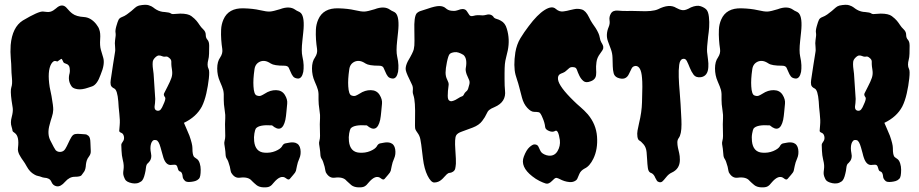

<svg xmlns="http://www.w3.org/2000/svg" viewBox="-20 -762 3910 817"><path d="M337.9 -689.5Q366.2 -687.5 388.7 -660.2Q392.6 -654.3 396.5 -648.9Q400.4 -643.6 402.3 -636.7Q408.2 -622.1 406.2 -594.7Q404.3 -567.4 409.2 -550.3Q414.1 -533.2 418.9 -517.6Q427.7 -490.2 408.2 -444.3Q393.6 -402.3 372.1 -394.5L354.5 -388.7Q329.1 -379.9 311 -382.3Q293 -384.8 286.1 -392.6Q266.6 -418 276.4 -451.2Q278.3 -458 276.4 -472.7Q274.4 -487.3 259.8 -491.2Q252 -493.2 249.5 -498Q247.1 -502.9 245.6 -506.3Q244.1 -509.8 242.7 -511.2Q241.2 -512.7 233.4 -506.8Q225.6 -501 224.6 -500.5Q223.6 -500 218.3 -502Q212.9 -503.9 208 -501Q203.1 -498 198.2 -490.2Q180.7 -460 191.4 -391.6Q195.3 -371.1 199.2 -353.5Q207 -309.6 206.5 -294.9Q206.1 -280.3 200.7 -264.2Q195.3 -248 191.4 -232.4Q179.7 -192.4 194.3 -164.1Q211.9 -128.9 216.8 -123Q225.6 -114.3 238.3 -115.7Q251 -117.2 257.8 -128.4Q264.6 -139.6 270.5 -152.8Q276.4 -166 283.2 -177.7Q290 -189.5 299.3 -191.4Q308.6 -193.4 323.2 -191.9Q337.9 -190.4 343.3 -190.4Q348.6 -190.4 356.4 -184.1Q364.3 -177.7 364.7 -155.8Q365.2 -133.8 366.2 -120.6Q367.2 -107.4 359.4 -97.2Q351.6 -86.9 349.1 -78.6Q346.7 -70.3 345.7 -62.5Q344.7 -42 338.4 -32.2Q332 -22.5 326.7 -16.1Q321.3 -9.8 298.3 -9.8Q275.4 -9.8 256.8 11.7Q238.3 33.2 221.7 30.8Q205.1 28.3 198.2 10.7Q191.4 -4.9 168 -5.9Q161.1 -6.8 155.3 -9.3Q149.4 -11.7 141.6 -13.2Q133.8 -14.6 126 -19.5Q106.4 -30.3 93.8 -53.7Q85.9 -68.4 78.6 -78.1Q71.3 -87.9 66.4 -96.7Q53.7 -116.2 56.6 -133.8Q62.5 -180.7 43.9 -195.3Q33.2 -202.1 33.2 -206.1Q33.2 -210 29.3 -222.7Q23.4 -240.2 29.8 -263.7Q36.1 -287.1 34.2 -302.2Q32.2 -317.4 29.3 -334Q23.4 -377 28.3 -390.6Q33.2 -404.3 30.8 -429.7Q28.3 -455.1 28.3 -471.2Q28.3 -487.3 25.9 -513.7Q23.4 -540 25.4 -570.3Q32.2 -646.5 77.1 -674.8Q144.5 -714.8 163.1 -712.9Q168.9 -712.9 177.2 -711.4Q185.5 -710 193.4 -711.9Q201.2 -713.9 207 -717.8Q212.9 -721.7 218.8 -726.6Q242.2 -748 260.7 -731.4Q278.3 -710.9 288.1 -704.1Q304.7 -691.4 337.9 -689.5Z M715.8 -702.1 747.1 -704.1Q780.3 -704.1 794.4 -693.4Q808.6 -682.6 815.9 -673.8Q823.2 -665 829.1 -655.8Q835 -646.5 845.2 -636.7Q855.5 -627 855.5 -613.8Q855.5 -600.6 862.8 -592.8Q870.1 -585 870.1 -567.4Q870.1 -549.8 869.6 -533.7Q869.1 -517.6 866.2 -507.3Q863.3 -497.1 863.3 -486.8Q863.3 -476.6 867.7 -468.3Q872.1 -460 868.7 -428.2Q865.2 -396.5 857.9 -364.3Q850.6 -332 838.9 -308.6Q815.4 -264.6 762.7 -239.3Q767.6 -227.5 773.9 -213.4Q780.3 -199.2 786.1 -184.6Q798.8 -148.4 798.8 -132.3Q798.8 -116.2 800.3 -108.9Q801.8 -101.6 803.7 -97.7Q805.7 -93.8 809.1 -91.8Q812.5 -89.8 819.3 -84.5Q826.2 -79.1 830.1 -66.4Q834 -53.7 834 -40Q834 -8.8 826.7 -1.5Q819.3 5.9 811 8.3Q802.7 10.7 793.9 11.7Q771.5 14.6 765.6 5.9Q757.8 -2 757.3 -10.3Q756.8 -18.6 753.9 -24.9Q751 -31.2 745.1 -32.7Q739.3 -34.2 736.8 -44.9Q734.4 -55.7 730 -59.1Q725.6 -62.5 711.9 -60.5Q687.5 -55.7 675.8 -89.8Q672.9 -97.7 669.9 -110.4Q667 -123 663.1 -134.8Q655.3 -163.1 645 -165.5Q634.8 -168 629.9 -163.1Q625 -158.2 622.6 -149.9Q620.1 -141.6 620.1 -131.3Q620.1 -121.1 622.6 -109.4Q625 -97.7 623 -89.8Q621.1 -82 617.7 -77.1Q614.3 -72.3 610.4 -68.4Q602.5 -63.5 601.1 -48.8Q599.6 -34.2 596.7 -23.4Q590.8 2.9 581.1 9.8Q571.3 16.6 561.5 18.1Q551.8 19.5 542 17.6Q517.6 12.7 511.7 0.5Q505.9 -11.7 504.9 -18.1Q503.9 -24.4 504.4 -30.3Q504.9 -36.1 505.9 -43Q506.8 -49.8 506.3 -59.1Q505.9 -68.4 502 -84Q498 -99.6 497.1 -121.1L496.1 -146.5Q496.1 -150.4 502.9 -159.7Q509.8 -168.9 507.3 -181.2Q504.9 -193.4 496.1 -196.8Q487.3 -200.2 487.3 -205.1Q487.3 -210 489.3 -229.5Q491.2 -249 487.8 -278.3Q484.4 -307.6 483.4 -330.1Q479.5 -378.9 466.3 -385.3Q453.1 -391.6 451.2 -400.9Q449.2 -410.2 451.2 -421.9Q453.1 -433.6 455.6 -451.2Q458 -468.8 460.9 -486.8Q463.9 -504.9 466.3 -520.5Q468.8 -536.1 469.7 -542Q470.7 -547.9 470.2 -553.2Q469.7 -558.6 469.7 -563.5Q467.8 -579.1 469.7 -590.8Q473.6 -613.3 471.7 -622.6Q469.7 -631.8 475.1 -650.9Q480.5 -669.9 484.4 -677.7Q488.3 -685.5 499 -689.5Q509.8 -693.4 520 -700.7Q530.3 -708 539.1 -715.3Q547.9 -722.7 554.7 -729Q561.5 -735.4 571.3 -738.3Q599.6 -744.1 612.8 -739.7Q626 -735.4 631.8 -730.5Q637.7 -725.6 646 -720.7Q654.3 -715.8 663.6 -713.4Q672.9 -710.9 680.7 -710.9Q701.2 -709 705.6 -705.6Q710 -702.1 715.8 -702.1ZM634.8 -429.7 640.6 -340.8Q640.6 -332 639.6 -323.7Q638.7 -315.4 637.7 -308.6Q636.7 -293.9 648.4 -291Q658.2 -289.1 664.1 -296.4Q669.9 -303.7 674.8 -316.4Q686.5 -340.8 682.6 -347.7Q674.8 -357.4 678.2 -364.7Q681.6 -372.1 692.9 -393.6Q704.1 -415 709.5 -430.7Q714.8 -446.3 711.9 -464.4Q709 -482.4 709 -489.3V-500Q709 -507.8 701.7 -514.2Q694.3 -520.5 691.4 -521Q688.5 -521.5 686.5 -521.5Q677.7 -519.5 669.9 -522.9Q662.1 -526.4 655.3 -525.9Q648.4 -525.4 639.6 -516.6Q630.9 -507.8 629.9 -498.5Q628.9 -489.3 629.9 -477.5Q634.8 -442.4 634.8 -429.7Z M938.5 -183.6 937.5 -233.4Q937.5 -247.1 938.5 -258.8Q939.5 -271.5 936.5 -290Q931.6 -322.3 932.1 -337.4Q932.6 -352.5 932.1 -361.8Q931.6 -371.1 929.7 -378.9Q926.8 -390.6 915.5 -416Q904.3 -441.4 904.3 -470.7Q904.3 -500 917 -517.6Q928.7 -535.2 925.8 -553.7Q922.9 -572.3 921.4 -593.3Q919.9 -614.3 920.9 -636.2Q921.9 -658.2 930.7 -678.7Q952.1 -728.5 1016.6 -726.6Q1056.6 -725.6 1085.9 -718.8Q1115.2 -711.9 1128.9 -712.9Q1142.6 -713.9 1170.9 -722.7Q1211.9 -738.3 1236.3 -720.7Q1243.2 -715.8 1249.5 -713.4Q1255.9 -710.9 1260.7 -706.1Q1277.3 -687.5 1270.5 -625Q1268.6 -606.4 1266.6 -587.9Q1261.7 -543.9 1266.6 -522.5Q1271.5 -501 1272 -484.9Q1272.5 -468.8 1270.5 -456.1Q1264.6 -427.7 1248 -427.7Q1233.4 -428.7 1227.1 -437Q1220.7 -445.3 1216.8 -455.6Q1212.9 -465.8 1208.5 -474.1Q1204.1 -482.4 1189.5 -482.4Q1146.5 -482.4 1132.3 -491.7Q1118.2 -501 1107.4 -502.4Q1096.7 -503.9 1086.9 -500Q1066.4 -491.2 1063 -467.8Q1059.6 -444.3 1058.6 -426.8Q1057.6 -409.2 1058.6 -394.5Q1060.5 -360.4 1071.8 -356Q1083 -351.6 1090.8 -355Q1098.6 -358.4 1106.4 -363.3Q1129.9 -378.9 1154.8 -378.4Q1179.7 -377.9 1191.9 -358.4Q1204.1 -338.9 1202.1 -320.8Q1200.2 -302.7 1198.7 -285.2Q1197.3 -267.6 1194.3 -252Q1180.7 -191.4 1137.7 -228.5Q1082 -232.4 1068.4 -214.8Q1065.4 -210 1062.5 -194.3Q1059.6 -178.7 1061.5 -161.1Q1066.4 -115.2 1105.5 -112.3Q1130.9 -110.4 1151.9 -119.1Q1172.9 -127.9 1179.7 -138.7Q1185.5 -150.4 1194.3 -151.9Q1203.1 -153.3 1210 -154.8Q1216.8 -156.2 1223.6 -156.2Q1230.5 -156.2 1237.3 -154.3Q1254.9 -148.4 1258.3 -127Q1261.7 -105.5 1253.9 -87.9Q1246.1 -70.3 1243.7 -56.2Q1241.2 -42 1239.3 -35.2Q1237.3 -28.3 1228 -18.1Q1218.8 -7.8 1213.4 -1Q1208 5.9 1196.3 -3.9Q1174.8 -20.5 1144.5 15.6Q1136.7 26.4 1127.9 31.2Q1119.1 36.1 1100.6 35.2Q1082 34.2 1071.3 25.4Q1060.5 16.6 1051.8 7.8Q1037.1 -10.7 1001 -5.9Q979.5 -2.9 965.8 -24.4Q962.9 -27.3 961.4 -35.2Q960 -43 958 -52.7Q951.2 -78.1 945.8 -85.4Q940.4 -92.8 939.9 -104.5Q939.5 -116.2 937.5 -129.4Q935.5 -142.6 934.6 -148.9Q933.6 -155.3 936 -164.1Q938.5 -172.9 938.5 -183.6Z M1341.8 -183.6 1340.8 -233.4Q1340.8 -247.1 1341.8 -258.8Q1342.8 -271.5 1339.8 -290Q1335 -322.3 1335.4 -337.4Q1335.9 -352.5 1335.4 -361.8Q1335 -371.1 1333 -378.9Q1330.1 -390.6 1318.8 -416Q1307.6 -441.4 1307.6 -470.7Q1307.6 -500 1320.3 -517.6Q1332 -535.2 1329.1 -553.7Q1326.2 -572.3 1324.7 -593.3Q1323.2 -614.3 1324.2 -636.2Q1325.2 -658.2 1334 -678.7Q1355.5 -728.5 1419.9 -726.6Q1460 -725.6 1489.3 -718.8Q1518.6 -711.9 1532.2 -712.9Q1545.9 -713.9 1574.2 -722.7Q1615.2 -738.3 1639.6 -720.7Q1646.5 -715.8 1652.8 -713.4Q1659.2 -710.9 1664.1 -706.1Q1680.7 -687.5 1673.8 -625Q1671.9 -606.4 1669.9 -587.9Q1665 -543.9 1669.9 -522.5Q1674.8 -501 1675.3 -484.9Q1675.8 -468.8 1673.8 -456.1Q1668 -427.7 1651.4 -427.7Q1636.7 -428.7 1630.4 -437Q1624 -445.3 1620.1 -455.6Q1616.2 -465.8 1611.8 -474.1Q1607.4 -482.4 1592.8 -482.4Q1549.8 -482.4 1535.6 -491.7Q1521.5 -501 1510.7 -502.4Q1500 -503.9 1490.2 -500Q1469.7 -491.2 1466.3 -467.8Q1462.9 -444.3 1461.9 -426.8Q1460.9 -409.2 1461.9 -394.5Q1463.9 -360.4 1475.1 -356Q1486.3 -351.6 1494.1 -355Q1502 -358.4 1509.8 -363.3Q1533.2 -378.9 1558.1 -378.4Q1583 -377.9 1595.2 -358.4Q1607.4 -338.9 1605.5 -320.8Q1603.5 -302.7 1602.1 -285.2Q1600.6 -267.6 1597.7 -252Q1584 -191.4 1541 -228.5Q1485.4 -232.4 1471.7 -214.8Q1468.8 -210 1465.8 -194.3Q1462.9 -178.7 1464.8 -161.1Q1469.7 -115.2 1508.8 -112.3Q1534.2 -110.4 1555.2 -119.1Q1576.2 -127.9 1583 -138.7Q1588.9 -150.4 1597.7 -151.9Q1606.4 -153.3 1613.3 -154.8Q1620.1 -156.2 1627 -156.2Q1633.8 -156.2 1640.6 -154.3Q1658.2 -148.4 1661.6 -127Q1665 -105.5 1657.2 -87.9Q1649.4 -70.3 1647 -56.2Q1644.5 -42 1642.6 -35.2Q1640.6 -28.3 1631.3 -18.1Q1622.1 -7.8 1616.7 -1Q1611.3 5.9 1599.6 -3.9Q1578.1 -20.5 1547.9 15.6Q1540 26.4 1531.2 31.2Q1522.5 36.1 1503.9 35.2Q1485.4 34.2 1474.6 25.4Q1463.9 16.6 1455.1 7.8Q1440.4 -10.7 1404.3 -5.9Q1382.8 -2.9 1369.1 -24.4Q1366.2 -27.3 1364.7 -35.2Q1363.3 -43 1361.3 -52.7Q1354.5 -78.1 1349.1 -85.4Q1343.8 -92.8 1343.3 -104.5Q1342.8 -116.2 1340.8 -129.4Q1338.9 -142.6 1337.9 -148.9Q1336.9 -155.3 1339.4 -164.1Q1341.8 -172.9 1341.8 -183.6Z M1827.1 14.6Q1813.5 13.7 1799.3 -14.6Q1785.2 -43 1779.8 -86.9Q1774.4 -130.9 1772.5 -146.5Q1770.5 -162.1 1768.6 -169.9Q1765.6 -184.6 1757.3 -195.8Q1749 -207 1747.1 -212.9Q1745.1 -221.7 1746.1 -256.8Q1748 -332 1739.3 -356.4Q1735.4 -367.2 1736.3 -374Q1737.3 -380.9 1736.8 -388.7Q1736.3 -396.5 1731.4 -405.3Q1726.6 -414.1 1721.7 -425.8Q1706.1 -457 1706.1 -468.8Q1706.1 -483.4 1715.8 -502Q1737.3 -538.1 1740.7 -552.2Q1744.1 -566.4 1743.7 -588.4Q1743.2 -610.4 1743.2 -632.8Q1741.2 -690.4 1752.9 -705.1Q1760.7 -712.9 1771.5 -715.8Q1782.2 -718.8 1798.8 -724.6Q1832 -736.3 1849.1 -736.3Q1866.2 -736.3 1876.5 -727.1Q1886.7 -717.8 1900.4 -716.3Q1914.1 -714.8 1919.4 -716.3Q1924.8 -717.8 1928.7 -718.8Q1940.4 -723.6 1948.2 -723.6Q1960.9 -723.6 1966.8 -713.9Q1972.7 -704.1 1977.5 -697.8Q1982.4 -691.4 1993.7 -694.3Q2004.9 -697.3 2010.7 -697.3Q2016.6 -697.3 2020.5 -697.3Q2035.2 -695.3 2045.9 -698.2Q2067.4 -705.1 2079.1 -691.4Q2082 -684.6 2092.8 -681.6Q2103.5 -678.7 2111.3 -673.8Q2129.9 -664.1 2136.7 -639.6Q2150.4 -594.7 2140.6 -546.9Q2136.7 -530.3 2134.3 -520.5Q2131.8 -510.7 2130.4 -503.4Q2128.9 -496.1 2128.4 -489.3Q2127.9 -482.4 2127.4 -472.7Q2127 -462.9 2127 -451.2V-424.8Q2127 -394.5 2128.9 -377Q2134.8 -328.1 2085 -306.6Q2068.4 -299.8 2061.5 -293.9Q2054.7 -288.1 2049.8 -276.4Q2044.9 -264.6 2031.7 -247.1Q2018.6 -229.5 1991.7 -219.2Q1964.8 -209 1945.3 -202.1Q1925.8 -195.3 1920.9 -185.5Q1914.1 -172.9 1917.5 -125.5Q1920.9 -78.1 1919.9 -65.4Q1918.9 -52.7 1917 -44.4Q1915 -36.1 1907.2 -31.2Q1899.4 -26.4 1893.6 -26.4Q1887.7 -26.4 1881.3 -20.5Q1875 -14.6 1870.1 -8.8Q1865.2 -2.9 1859.4 2Q1845.7 14.6 1827.1 14.6ZM1893.6 -532.2Q1887.7 -526.4 1881.8 -498Q1876 -469.7 1876 -453.1Q1876 -436.5 1882.8 -423.3Q1889.6 -410.2 1889.2 -401.9Q1888.7 -393.6 1887.2 -384.3Q1885.7 -375 1885.7 -365.2Q1883.8 -341.8 1889.6 -335.9Q1895.5 -330.1 1902.8 -331.5Q1910.2 -333 1918 -336.9Q1925.8 -340.8 1932.1 -345.2Q1938.5 -349.6 1944.8 -351.6Q1951.2 -353.5 1954.1 -360.4Q1957 -367.2 1962.9 -372.1Q1969.7 -377 1972.2 -385.3Q1974.6 -393.6 1977.1 -402.8Q1979.5 -412.1 1976.6 -420.4Q1973.6 -428.7 1965.8 -445.3Q1960 -461.9 1961.9 -471.7Q1969.7 -512.7 1952.1 -528.3Q1929.7 -542 1914.6 -540Q1899.4 -538.1 1893.6 -532.2Z M2516.6 -445.3Q2515.6 -423.8 2493.2 -416Q2473.6 -408.2 2462.9 -417Q2452.1 -425.8 2445.3 -439.9Q2438.5 -454.1 2435.1 -464.4Q2431.6 -474.6 2423.8 -475.6Q2410.2 -478.5 2402.8 -472.7Q2395.5 -466.8 2391.6 -462.9Q2383.8 -455.1 2375.5 -452.1Q2367.2 -449.2 2362.3 -446.3Q2352.5 -439.5 2354.5 -423.8Q2358.4 -393.6 2421.9 -332Q2433.6 -320.3 2449.7 -306.6Q2465.8 -293 2481.4 -275.4Q2516.6 -233.4 2520.5 -180.7Q2524.4 -127 2504.9 -86.9Q2489.3 -54.7 2467.8 -44.9Q2451.2 -36.1 2445.3 -22Q2439.5 -7.8 2436.5 -1.5Q2433.6 4.9 2424.3 9.3Q2415 13.7 2403.3 12.7Q2391.6 11.7 2381.3 8.3Q2371.1 4.9 2362.8 0.5Q2354.5 -3.9 2349.1 -4.9Q2343.8 -5.9 2338.9 -1.5Q2334 2.9 2329.1 7.8Q2314.5 22.5 2302.7 19Q2291 15.6 2275.4 7.8Q2259.8 0 2245.1 -11.7Q2192.4 -52.7 2209 -95.7Q2219.7 -124 2232.9 -135.7Q2246.1 -147.5 2253.9 -147.5Q2266.6 -147.5 2271 -138.2Q2275.4 -128.9 2278.3 -122.6Q2281.2 -116.2 2285.2 -112.3Q2289.1 -108.4 2297.4 -104.5Q2305.7 -100.6 2315.4 -99.6Q2339.8 -97.7 2352.5 -119.1Q2365.2 -140.6 2362.3 -166Q2355.5 -211.9 2342.8 -205.1Q2332 -198.2 2316.4 -204.6Q2300.8 -210.9 2299.8 -221.2Q2298.8 -231.4 2295.9 -241.2Q2293 -251 2289.1 -259.8Q2280.3 -282.2 2273.4 -284.2Q2265.6 -286.1 2252.4 -286.1Q2239.3 -286.1 2223.6 -303.2Q2208 -320.3 2201.2 -346.2Q2194.3 -372.1 2189.5 -391.1Q2184.6 -410.2 2180.7 -420.9Q2176.8 -431.6 2173.8 -443.4Q2164.1 -480.5 2172.9 -539.1Q2178.7 -573.2 2194.3 -599.1Q2210 -625 2229.5 -650.4Q2266.6 -700.2 2297.9 -719.7Q2329.1 -739.3 2345.7 -723.6Q2360.4 -710.9 2377.4 -713.4Q2394.5 -715.8 2404.3 -718.8L2421.9 -722.7Q2438.5 -726.6 2455.6 -721.7Q2472.7 -716.8 2486.3 -688.5Q2493.2 -673.8 2500.5 -663.1Q2507.8 -652.3 2514.6 -642.6Q2529.3 -619.1 2531.7 -604Q2534.2 -588.9 2538.6 -582Q2543 -575.2 2545.4 -569.3Q2547.9 -563.5 2546.9 -556.6Q2545.9 -549.8 2533.2 -533.2Q2520.5 -516.6 2518.1 -497.6Q2515.6 -478.5 2516.6 -466.3Q2517.6 -454.1 2516.6 -445.3Z M2700.2 -714.8Q2756.8 -711.9 2780.3 -722.7Q2828.1 -747.1 2857.4 -728.5Q2871.1 -720.7 2883.8 -718.8Q2896.5 -716.8 2919.9 -730.5Q2945.3 -741.2 2961.9 -735.4Q2978.5 -729.5 2986.3 -720.7Q2994.1 -711.9 2996.6 -689.9Q2999 -668 2997.6 -646.5Q2996.1 -625 2993.2 -606.4Q2987.3 -556.6 2988.8 -541Q2990.2 -525.4 2992.7 -508.8Q2995.1 -492.2 2994.1 -476.6Q2992.2 -438.5 2962.9 -433.6Q2941.4 -430.7 2931.6 -443.8Q2921.9 -457 2915.5 -473.1Q2909.2 -489.3 2902.8 -502Q2896.5 -514.6 2884.8 -511.2Q2873 -507.8 2870.1 -485.8Q2867.2 -463.9 2868.2 -434.1Q2869.1 -404.3 2872.1 -372.6Q2875 -340.8 2876 -318.8Q2877 -296.9 2878.4 -274.4Q2879.9 -252 2879.9 -232.4Q2879.9 -190.4 2868.2 -174.8Q2862.3 -167 2862.3 -156.2Q2862.3 -145.5 2864.7 -133.8Q2867.2 -122.1 2870.1 -110.4Q2873 -98.6 2873 -82Q2873 -43 2837.9 -27.3Q2825.2 -21.5 2814.5 -7.8Q2803.7 5.9 2798.3 10.3Q2793 14.6 2785.6 13.2Q2778.3 11.7 2774.9 6.3Q2771.5 1 2768.6 -4.9Q2762.7 -20.5 2752 -25.4Q2739.3 -28.3 2736.8 -46.9Q2734.4 -65.4 2733.9 -79.6Q2733.4 -93.8 2731.4 -114.3Q2729.5 -134.8 2718.8 -147.5Q2708 -160.2 2701.2 -163.6Q2694.3 -167 2692.4 -180.2Q2690.4 -193.4 2692.9 -207Q2695.3 -220.7 2699.2 -237.3Q2710.9 -285.2 2711.9 -327.1Q2714.8 -405.3 2711.9 -430.7Q2708 -481.4 2684.6 -481.4Q2672.9 -480.5 2668 -471.2Q2663.1 -461.9 2657.2 -449.2Q2643.6 -417 2607.4 -431.6Q2594.7 -437.5 2591.3 -450.2Q2587.9 -462.9 2587.4 -480Q2586.9 -497.1 2586.4 -516.1Q2585.9 -535.2 2579.6 -552.2Q2573.2 -569.3 2567.4 -585Q2561.5 -600.6 2562.5 -616.2Q2563.5 -631.8 2569.8 -646.5Q2576.2 -661.1 2573.7 -675.8Q2571.3 -690.4 2579.6 -704.6Q2587.9 -718.8 2609.9 -716.8Q2631.8 -714.8 2648.9 -715.3Q2666 -715.8 2700.2 -714.8Z M3056.6 -183.6 3055.7 -233.4Q3055.7 -247.1 3056.6 -258.8Q3057.6 -271.5 3054.7 -290Q3049.8 -322.3 3050.3 -337.4Q3050.8 -352.5 3050.3 -361.8Q3049.8 -371.1 3047.9 -378.9Q3044.9 -390.6 3033.7 -416Q3022.5 -441.4 3022.5 -470.7Q3022.5 -500 3035.2 -517.6Q3046.9 -535.2 3043.9 -553.7Q3041 -572.3 3039.6 -593.3Q3038.1 -614.3 3039.1 -636.2Q3040 -658.2 3048.8 -678.7Q3070.3 -728.5 3134.8 -726.6Q3174.8 -725.6 3204.1 -718.8Q3233.4 -711.9 3247.1 -712.9Q3260.7 -713.9 3289.1 -722.7Q3330.1 -738.3 3354.5 -720.7Q3361.3 -715.8 3367.7 -713.4Q3374 -710.9 3378.9 -706.1Q3395.5 -687.5 3388.7 -625Q3386.7 -606.4 3384.8 -587.9Q3379.9 -543.9 3384.8 -522.5Q3389.6 -501 3390.1 -484.9Q3390.6 -468.8 3388.7 -456.1Q3382.8 -427.7 3366.2 -427.7Q3351.6 -428.7 3345.2 -437Q3338.9 -445.3 3335 -455.6Q3331.1 -465.8 3326.7 -474.1Q3322.3 -482.4 3307.6 -482.4Q3264.6 -482.4 3250.5 -491.7Q3236.3 -501 3225.6 -502.4Q3214.8 -503.9 3205.1 -500Q3184.6 -491.2 3181.2 -467.8Q3177.7 -444.3 3176.8 -426.8Q3175.8 -409.2 3176.8 -394.5Q3178.7 -360.4 3189.9 -356Q3201.2 -351.6 3209 -355Q3216.8 -358.4 3224.6 -363.3Q3248 -378.9 3272.9 -378.4Q3297.9 -377.9 3310.1 -358.4Q3322.3 -338.9 3320.3 -320.8Q3318.4 -302.7 3316.9 -285.2Q3315.4 -267.6 3312.5 -252Q3298.8 -191.4 3255.9 -228.5Q3200.2 -232.4 3186.5 -214.8Q3183.6 -210 3180.7 -194.3Q3177.7 -178.7 3179.7 -161.1Q3184.6 -115.2 3223.6 -112.3Q3249 -110.4 3270 -119.1Q3291 -127.9 3297.9 -138.7Q3303.7 -150.4 3312.5 -151.9Q3321.3 -153.3 3328.1 -154.8Q3335 -156.2 3341.8 -156.2Q3348.6 -156.2 3355.5 -154.3Q3373 -148.4 3376.5 -127Q3379.9 -105.5 3372.1 -87.9Q3364.3 -70.3 3361.8 -56.2Q3359.4 -42 3357.4 -35.2Q3355.5 -28.3 3346.2 -18.1Q3336.9 -7.8 3331.5 -1Q3326.2 5.9 3314.5 -3.9Q3293 -20.5 3262.7 15.6Q3254.9 26.4 3246.1 31.2Q3237.3 36.1 3218.8 35.2Q3200.2 34.2 3189.5 25.4Q3178.7 16.6 3169.9 7.8Q3155.3 -10.7 3119.1 -5.9Q3097.7 -2.9 3084 -24.4Q3081.1 -27.3 3079.6 -35.2Q3078.1 -43 3076.2 -52.7Q3069.3 -78.1 3064 -85.4Q3058.6 -92.8 3058.1 -104.5Q3057.6 -116.2 3055.7 -129.4Q3053.7 -142.6 3052.7 -148.9Q3051.8 -155.3 3054.2 -164.1Q3056.6 -172.9 3056.6 -183.6Z M3696.3 -702.1 3727.5 -704.1Q3760.7 -704.1 3774.9 -693.4Q3789.1 -682.6 3796.4 -673.8Q3803.7 -665 3809.6 -655.8Q3815.4 -646.5 3825.7 -636.7Q3835.9 -627 3835.9 -613.8Q3835.9 -600.6 3843.3 -592.8Q3850.6 -585 3850.6 -567.4Q3850.6 -549.8 3850.1 -533.7Q3849.6 -517.6 3846.7 -507.3Q3843.8 -497.1 3843.8 -486.8Q3843.8 -476.6 3848.1 -468.3Q3852.5 -460 3849.1 -428.2Q3845.7 -396.5 3838.4 -364.3Q3831.1 -332 3819.3 -308.6Q3795.9 -264.6 3743.2 -239.3Q3748 -227.5 3754.4 -213.4Q3760.7 -199.2 3766.6 -184.6Q3779.3 -148.4 3779.3 -132.3Q3779.3 -116.2 3780.8 -108.9Q3782.2 -101.6 3784.2 -97.7Q3786.1 -93.8 3789.6 -91.8Q3793 -89.8 3799.8 -84.5Q3806.6 -79.1 3810.5 -66.4Q3814.5 -53.7 3814.5 -40Q3814.5 -8.8 3807.1 -1.5Q3799.8 5.9 3791.5 8.3Q3783.2 10.7 3774.4 11.7Q3752 14.6 3746.1 5.9Q3738.3 -2 3737.8 -10.3Q3737.3 -18.6 3734.4 -24.9Q3731.4 -31.2 3725.6 -32.7Q3719.7 -34.2 3717.3 -44.9Q3714.8 -55.7 3710.4 -59.1Q3706.1 -62.5 3692.4 -60.5Q3668 -55.7 3656.2 -89.8Q3653.3 -97.7 3650.4 -110.4Q3647.5 -123 3643.6 -134.8Q3635.7 -163.1 3625.5 -165.5Q3615.2 -168 3610.4 -163.1Q3605.5 -158.2 3603 -149.9Q3600.6 -141.6 3600.6 -131.3Q3600.6 -121.1 3603 -109.4Q3605.5 -97.7 3603.5 -89.8Q3601.6 -82 3598.1 -77.1Q3594.7 -72.3 3590.8 -68.4Q3583 -63.5 3581.5 -48.8Q3580.1 -34.2 3577.1 -23.4Q3571.3 2.9 3561.5 9.8Q3551.8 16.6 3542 18.1Q3532.2 19.5 3522.5 17.6Q3498 12.7 3492.2 0.5Q3486.3 -11.7 3485.4 -18.1Q3484.4 -24.4 3484.9 -30.3Q3485.4 -36.1 3486.3 -43Q3487.3 -49.8 3486.8 -59.1Q3486.3 -68.4 3482.4 -84Q3478.5 -99.6 3477.5 -121.1L3476.6 -146.5Q3476.6 -150.4 3483.4 -159.7Q3490.2 -168.9 3487.8 -181.2Q3485.4 -193.4 3476.6 -196.8Q3467.8 -200.2 3467.8 -205.1Q3467.8 -210 3469.7 -229.5Q3471.7 -249 3468.3 -278.3Q3464.8 -307.6 3463.9 -330.1Q3460 -378.9 3446.8 -385.3Q3433.6 -391.6 3431.6 -400.9Q3429.7 -410.2 3431.6 -421.9Q3433.6 -433.6 3436 -451.2Q3438.5 -468.8 3441.4 -486.8Q3444.3 -504.9 3446.8 -520.5Q3449.2 -536.1 3450.2 -542Q3451.2 -547.9 3450.7 -553.2Q3450.2 -558.6 3450.2 -563.5Q3448.2 -579.1 3450.2 -590.8Q3454.1 -613.3 3452.1 -622.6Q3450.2 -631.8 3455.6 -650.9Q3460.9 -669.9 3464.8 -677.7Q3468.8 -685.5 3479.5 -689.5Q3490.2 -693.4 3500.5 -700.7Q3510.7 -708 3519.5 -715.3Q3528.3 -722.7 3535.2 -729Q3542 -735.4 3551.8 -738.3Q3580.1 -744.1 3593.3 -739.7Q3606.4 -735.4 3612.3 -730.5Q3618.2 -725.6 3626.5 -720.7Q3634.8 -715.8 3644 -713.4Q3653.3 -710.9 3661.1 -710.9Q3681.6 -709 3686 -705.6Q3690.4 -702.1 3696.3 -702.1ZM3615.2 -429.7 3621.1 -340.8Q3621.1 -332 3620.1 -323.7Q3619.1 -315.4 3618.2 -308.6Q3617.2 -293.9 3628.9 -291Q3638.7 -289.1 3644.5 -296.4Q3650.4 -303.7 3655.3 -316.4Q3667 -340.8 3663.1 -347.7Q3655.3 -357.4 3658.7 -364.7Q3662.1 -372.1 3673.3 -393.6Q3684.6 -415 3689.9 -430.7Q3695.3 -446.3 3692.4 -464.4Q3689.5 -482.4 3689.5 -489.3V-500Q3689.5 -507.8 3682.1 -514.2Q3674.8 -520.5 3671.9 -521Q3668.9 -521.5 3667 -521.5Q3658.2 -519.5 3650.4 -522.9Q3642.6 -526.4 3635.7 -525.9Q3628.9 -525.4 3620.1 -516.6Q3611.3 -507.8 3610.4 -498.5Q3609.4 -489.3 3610.4 -477.5Q3615.2 -442.4 3615.2 -429.7Z"/></svg>

Font: Creepster
Style: Regular
Weight: 400
Designer: Font Diner, Inc
Foundry: Font Diner, Inc
Version: Version 1.002